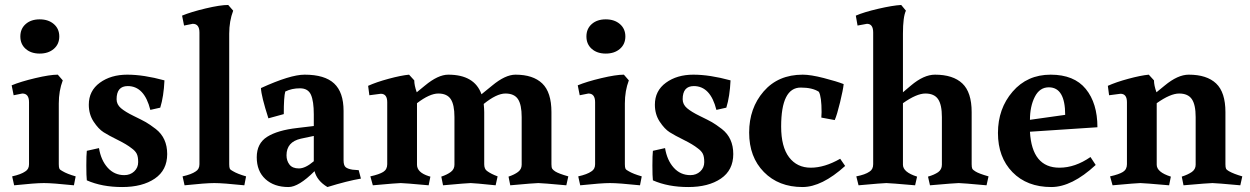

<svg xmlns="http://www.w3.org/2000/svg" viewBox="-20 -738 5039 774"><path d="M217 -321V-76Q217 -63 219.5 -58Q222 -53 232 -48Q250 -37 285 -27L278 9Q192 0 157 0Q122 0 37 9L29 -27Q65 -35 82 -47Q97 -56 97 -76V-326Q97 -361 70 -361L35 -354L27 -394Q63 -409 122 -423Q181 -437 213 -437L233 -414Q217 -372 217 -321ZM83.5 -541Q62 -560 62 -591Q62 -622 83.5 -641Q105 -660 140 -660Q175 -660 197 -641Q219 -622 219 -591Q219 -560 197 -541Q175 -522 140 -522Q105 -522 83.5 -541Z M481 -32Q505 -32 521 -47Q537 -62 537 -84.5Q537 -107 531 -118.5Q525 -130 511 -140Q491 -156 454.5 -174Q418 -192 397.5 -205Q377 -218 357.5 -247.5Q338 -277 338 -316Q338 -372 382.5 -404.5Q427 -437 493 -437Q559 -437 643 -414Q640 -349 626 -304L586 -295Q562 -391 495 -391Q450 -391 450 -338Q450 -317 467.5 -302Q485 -287 519 -270.5Q553 -254 568 -245.5Q583 -237 608 -218Q654 -182 654 -117Q654 -52 604 -18Q554 16 472.5 16Q391 16 330 -11Q328 -28 328 -70.5Q328 -113 330 -130L379 -141Q387 -92 414 -62Q441 -32 481 -32Z M904 -602V-76Q904 -63 906.5 -58Q909 -53 919 -48Q937 -37 972 -27L965 9Q879 0 844 0Q809 0 724 9L716 -27Q752 -35 769 -47Q784 -56 784 -76V-607Q784 -642 757 -642L722 -635L714 -675Q750 -690 809 -704Q868 -718 900 -718L920 -695Q904 -653 904 -602Z M1245 -88V-190L1193 -179Q1135 -166 1135 -112Q1135 -90 1147 -74.5Q1159 -59 1185 -59Q1211 -59 1245 -88ZM1365 -291V-92Q1365 -71 1373.5 -64Q1382 -57 1401 -54L1426 -52L1435 -18Q1381 -9 1300 16Q1258 -9 1248 -48Q1184 16 1143 16Q1085 16 1050 -16Q1015 -48 1015 -104Q1015 -160 1057 -186.5Q1099 -213 1178 -222L1245 -230V-277Q1245 -330 1233.5 -356Q1222 -382 1189 -382Q1156 -382 1130 -369Q1124 -348 1124 -278L1062 -261Q1033 -351 1032 -383Q1150 -437 1208 -437Q1289 -437 1327 -401.5Q1365 -366 1365 -291Z M1930 -319Q1932 -299 1932 -286V-76Q1932 -57 1943 -49Q1959 -37 1986 -27L1978 9Q1890 0 1877.5 0Q1865 0 1766 9L1759 -26Q1783 -34 1797.5 -45Q1812 -56 1812 -74V-266Q1812 -316 1797 -338.5Q1782 -361 1747 -361Q1712 -361 1661 -322V-74Q1661 -43 1708 -28L1715 -26L1708 9Q1609 0 1595.5 0Q1582 0 1483 9L1473 -27Q1509 -35 1525 -45Q1541 -55 1541 -76V-326Q1541 -360 1515 -360L1469 -354L1464 -392Q1497 -407 1547 -420.5Q1597 -434 1629 -437L1650 -414Q1650 -394 1660 -366L1693 -393Q1746 -437 1787 -437Q1893 -437 1921 -358L1964 -393Q2017 -437 2058 -437Q2129 -437 2166 -401.5Q2203 -366 2203 -286V-76Q2203 -63 2206 -58Q2209 -53 2218 -47Q2232 -38 2271 -27L2263 9Q2164 0 2150 0Q2136 0 2037 9L2030 -26Q2054 -34 2068.5 -45Q2083 -56 2083 -74V-266Q2083 -316 2068 -338.5Q2053 -361 2017.5 -361Q1982 -361 1930 -319Z M2499 -321V-76Q2499 -63 2501.5 -58Q2504 -53 2514 -48Q2532 -37 2567 -27L2560 9Q2474 0 2439 0Q2404 0 2319 9L2311 -27Q2347 -35 2364 -47Q2379 -56 2379 -76V-326Q2379 -361 2352 -361L2317 -354L2309 -394Q2345 -409 2404 -423Q2463 -437 2495 -437L2515 -414Q2499 -372 2499 -321ZM2365.5 -541Q2344 -560 2344 -591Q2344 -622 2365.5 -641Q2387 -660 2422 -660Q2457 -660 2479 -641Q2501 -622 2501 -591Q2501 -560 2479 -541Q2457 -522 2422 -522Q2387 -522 2365.5 -541Z M2763 -32Q2787 -32 2803 -47Q2819 -62 2819 -84.5Q2819 -107 2813 -118.5Q2807 -130 2793 -140Q2773 -156 2736.5 -174Q2700 -192 2679.5 -205Q2659 -218 2639.5 -247.5Q2620 -277 2620 -316Q2620 -372 2664.5 -404.5Q2709 -437 2775 -437Q2841 -437 2925 -414Q2922 -349 2908 -304L2868 -295Q2844 -391 2777 -391Q2732 -391 2732 -338Q2732 -317 2749.5 -302Q2767 -287 2801 -270.5Q2835 -254 2850 -245.5Q2865 -237 2890 -218Q2936 -182 2936 -117Q2936 -52 2886 -18Q2836 16 2754.5 16Q2673 16 2612 -11Q2610 -28 2610 -70.5Q2610 -113 2612 -130L2661 -141Q2669 -92 2696 -62Q2723 -32 2763 -32Z M3291 -264Q3292 -273 3292 -286Q3292 -348 3281 -368Q3255 -385 3208 -385Q3129 -385 3129 -228Q3129 -146 3161 -104Q3193 -62 3248.5 -62Q3304 -62 3367 -98L3387 -69Q3293 16 3215 16Q3119 16 3059.5 -44.5Q3000 -105 3000 -203.5Q3000 -302 3058.5 -369.5Q3117 -437 3216 -437Q3248 -437 3300.5 -423.5Q3353 -410 3381 -399Q3379 -377 3366.5 -325.5Q3354 -274 3345 -254Z M3897 -286V-76Q3897 -63 3899.5 -58Q3902 -53 3912 -47Q3926 -38 3965 -27L3957 9Q3858 0 3845 0Q3832 0 3729 9L3721 -26Q3746 -33 3762 -44Q3777 -55 3777 -74V-266Q3777 -316 3761.5 -338.5Q3746 -361 3710.5 -361Q3675 -361 3620 -322V-74Q3620 -44 3677 -26L3669 9Q3566 0 3553 0Q3540 0 3441 9L3432 -27Q3468 -34 3485 -46Q3500 -55 3500 -76V-607Q3500 -642 3475 -642L3437 -635L3430 -675Q3462 -689 3520 -702.5Q3578 -716 3613 -718L3632 -695Q3620 -670 3620 -602V-366L3652 -393Q3704 -437 3749 -437Q3822 -437 3859.5 -401.5Q3897 -366 3897 -286Z M4251 -62Q4314 -62 4376 -105L4397 -73Q4301 16 4218 16Q4120 16 4061.5 -44Q4003 -104 4003 -202Q4003 -300 4062 -368.5Q4121 -437 4215.5 -437Q4310 -437 4357 -379.5Q4404 -322 4404 -225L4132 -207Q4140 -62 4251 -62ZM4274 -275Q4274 -386 4208 -386Q4171 -386 4151.5 -347.5Q4132 -309 4132 -255Z M4643 -74Q4643 -44 4700 -26L4693 9Q4590 0 4577 0Q4564 0 4465 9L4455 -27Q4491 -35 4507 -45Q4523 -55 4523 -76V-326Q4523 -360 4497 -360L4451 -354L4446 -392Q4479 -407 4529 -420.5Q4579 -434 4611 -437L4632 -414Q4632 -394 4642 -366L4675 -393Q4728 -437 4772 -437Q4845 -437 4882.5 -401.5Q4920 -366 4920 -286V-76Q4920 -63 4922.5 -58Q4925 -53 4934 -48Q4953 -37 4988 -27L4980 9Q4881 0 4867.5 0Q4854 0 4751 9L4744 -26Q4769 -34 4785 -45Q4800 -56 4800 -74V-266Q4800 -316 4784.5 -338.5Q4769 -361 4733.5 -361Q4698 -361 4643 -322Z"/></svg>

Font: Buenard
Style: Bold
Weight: 700
Foundry: FontFuror
Version: Version 1.002 2011